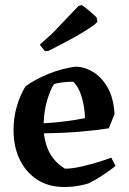

<svg xmlns="http://www.w3.org/2000/svg" viewBox="-20 -734 513 766"><path d="M236 12Q173 12 128 -17.5Q83 -47 58.5 -98Q34 -149 34 -215Q34 -266 47.5 -311Q61 -356 82 -390Q121 -418 174 -439.5Q227 -461 281 -468Q316 -468 350.5 -447.5Q385 -427 409 -385.5Q433 -344 437 -279L414 -222Q364 -214 297.5 -208.5Q231 -203 155 -202Q161 -152 182 -117.5Q203 -83 239 -61Q266 -61 300 -68.5Q334 -76 367 -86Q400 -96 424 -105L441 -72Q420 -55 393 -37Q366 -19 335 -3Q321 2 294.5 7Q268 12 236 12ZM154 -242Q203 -245 245 -250.5Q287 -256 319 -263Q318 -306 306 -347Q294 -388 272 -408Q254 -408 230.5 -405.5Q207 -403 195 -398Q180 -374 168 -333.5Q156 -293 154 -242ZM159 -530 139 -556 188 -600 293 -710 305 -714Q312 -711 330 -696Q348 -681 365 -665L369 -647Q358 -634 310.5 -605Q263 -576 173 -531Z"/></svg>

Font: Labrada SemiBold
Style: Regular
Weight: 600
Designer: Mercedes Jáuregui
Foundry: Omnibus-Type Team
Version: Version 1.000; ttfautohint (v1.8.4.7-5d5b)